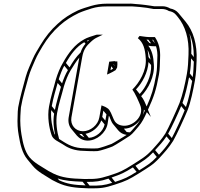

<svg xmlns="http://www.w3.org/2000/svg" viewBox="-20 -793 1091 1046"><path d="M619 -459 613 -458C608 -458 607 -459 605 -460H604C599 -460 584 -458 575 -457L563 -387L575 -392C589 -398 598 -404 610 -411C612 -415 615 -420 618 -425C620 -437 620 -450 619 -459ZM94 -208C104 -267 121 -318 135 -372C144 -406 160 -438 172 -467C184 -495 197 -515 212 -541C238 -584 268 -621 304 -653C336 -682 370 -703 409 -722C429 -731 457 -740 479 -747C505 -755 530 -758 561 -758H679C692 -759 704 -758 716 -757L741 -755C761 -752 775 -752 794 -748C803 -746 811 -745 817 -744H862C876 -744 889 -740 900 -733C917 -730 929 -724 939 -712L949 -700C989 -651 1011 -583 1007 -495C1005 -454 1005 -430 998 -390C988 -335 975 -277 958 -232C945 -199 897 -93 881 -66C858 -30 838 -9 810 22C774 61 755 70 704 103C648 138 636 144 574 164C520 181 502 183 436 182C363 180 318 175 272 153L245 139C206 114 167 95 141 64C115 32 105 -12 97 -60C92 -89 89 -128 91 -162C93 -180 92 -195 94 -208ZM681 -773H563C531 -773 505 -769 477 -761C454 -754 426 -746 404 -736C364 -717 327 -694 294 -663C257 -630 227 -592 200 -547C185 -521 171 -501 158 -471C146 -442 130 -410 120 -374C106 -320 90 -268 79 -208C77 -194 76 -178 76 -160C74 -124 76 -87 82 -56C90 -7 101 41 129 75L158 110C186 144 228 164 265 188L293 202C342 225 389 231 462 233C529 234 550 231 605 213C667 193 683 185 739 150C789 118 812 107 850 66C878 35 899 13 923 -25C941 -55 988 -158 1002 -193C1020 -240 1032 -300 1042 -355C1049 -397 1049 -422 1051 -462C1055 -553 1033 -624 991 -675C978 -691 965 -706 952 -722C941 -735 927 -743 907 -747C895 -754 881 -759 865 -759H820C816 -760 809 -760 800 -762C779 -766 765 -766 745 -769L720 -771C708 -772 695 -774 681 -773ZM369 -153 428 -483C435 -522 450 -543 476 -566C489 -578 500 -585 509 -589L540 -604H508C505 -604 503 -603 500 -602C482 -596 456 -589 439 -579C387 -551 352 -503 323 -451C307 -425 294 -392 284 -359C272 -311 256 -265 247 -212C237 -155 248 -96 261 -57C269 -32 300 -21 320 -8C346 10 374 24 418 28C429 29 496 32 512 30C529 28 579 11 593 5C610 -3 674 -45 687 -53C704 -65 723 -91 734 -103C755 -128 765 -149 780 -182L802 -156L786 -195C818 -265 831 -303 846 -387C852 -422 850 -441 852 -475C855 -526 844 -561 824 -591H793C781 -591 771 -593 762 -594L741 -597V-598L731 -585C761 -561 771 -525 774 -476C780 -409 739 -342 701 -305L712 -288C721 -271 731 -252 738 -234L743 -222C771 -159 698 -95 639 -110C619 -115 606 -127 599 -144L594 -156C591 -164 587 -172 584 -179L576 -193C573 -198 566 -204 563 -205C556 -210 551 -212 543 -215L533 -219L521 -153C514 -112 473 -78 432 -78C391 -78 362 -112 369 -153ZM749 -269C788 -309 824 -378 818 -444C816 -484 808 -518 788 -544C798 -542 809 -541 820 -541H830C836 -522 839 -500 837 -473C835 -438 837 -420 831 -387C817 -309 806 -274 779 -213C771 -232 762 -254 749 -269ZM350 -411C337 -390 327 -365 318 -339L300 -361C308 -387 318 -413 330 -435ZM359 -426 339 -450C366 -498 396 -538 439 -563L446 -555C434 -541 425 -526 419 -507C395 -484 376 -456 359 -426ZM312 -320C301 -279 288 -238 279 -194L262 -215C270 -260 283 -300 294 -341ZM275 -174C268 -134 273 -93 280 -59L276 -64C265 -97 255 -146 259 -193ZM803 -557C800 -557 797 -558 794 -559L778 -577H788ZM803 -439C807 -380 774 -316 741 -281L721 -306C754 -340 786 -397 789 -455ZM800 -468 789 -482C788 -496 786 -509 784 -521C792 -506 797 -488 800 -468ZM670 -74 655 -92C692 -92 726 -114 746 -144C739 -132 733 -122 723 -111C714 -101 700 -83 688 -72C682 -72 676 -73 670 -74ZM560 -170 554 -136 537 -156 543 -190ZM550 -115C542 -77 503 -44 464 -42L446 -64C484 -71 518 -101 532 -137ZM440 -45C429 -49 419 -55 412 -64C416 -63 421 -63 426 -63ZM1036 -457C1034 -424 1034 -402 1030 -373L1014 -393C1019 -425 1020 -447 1021 -475ZM1036 -482 1022 -500C1024 -541 1021 -577 1012 -610C1028 -574 1036 -531 1036 -482ZM1027 -352C1018 -304 1008 -252 993 -210L974 -232C989 -273 1001 -324 1010 -372ZM986 -192C973 -159 935 -76 916 -41L896 -65C914 -96 950 -174 967 -215ZM907 -26C887 5 870 24 846 50L825 25C848 0 867 -20 887 -50ZM834 62C802 96 783 107 738 135L718 110C760 84 782 71 814 37ZM724 143C676 173 662 180 607 198L588 174C638 157 656 149 704 119ZM591 203C547 217 527 219 468 218L452 198C503 198 525 195 571 180ZM446 217C384 215 344 209 302 189L294 179C332 192 374 195 430 197ZM596 -419C591 -416 587 -413 582 -411L586 -432ZM597 -444H598L604 -437V-435ZM764 -196 769 -190C765 -181 761 -174 758 -167C761 -176 764 -186 764 -196ZM809 -576H814C818 -570 821 -564 824 -557ZM580 -148 585 -136C588 -129 591 -123 595 -118L624 -83C635 -70 650 -61 670 -58C647 -44 599 -14 588 -9C577 -4 526 13 513 15C501 17 431 15 422 14C367 9 337 -14 302 -36C291 -73 282 -127 291 -177C300 -229 316 -274 328 -322C338 -354 350 -386 365 -410C381 -435 394 -458 412 -479L354 -153C350 -128 356 -105 370 -89L399 -54C413 -38 433 -27 458 -27C507 -27 557 -69 566 -118L573 -162C576 -160 579 -152 580 -148ZM454 -571C460 -574 467 -576 467 -576C464 -573 460 -570 457 -567Z"/></svg>

Font: Blanket
Style: Ugh
Weight: 900
Foundry: Cannot Into Space Fonts
Version: Version 0.9